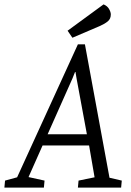

<svg xmlns="http://www.w3.org/2000/svg" viewBox="-67 -855 595 875"><path d="M-47 0 -44 -32 11 -47 288 -653H320L432 -45L488 -32L485 0H288L291 -32L364 -47L339 -192H127L63 -48L136 -32L133 0ZM150 -243H329L282 -497L277 -527H275L263 -497ZM263 -683 241 -715 405 -835Q422 -828 430 -814Q438 -800 438 -789Q438 -769 424 -757.5Q410 -746 387 -736Z"/></svg>

Font: Faustina Light
Style: Italic
Weight: 300
Italic angle: -8°
Designer: Alfonso Garcia
Foundry: http://www.omnibus-type.com
Version: Version 1.200